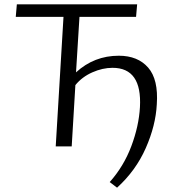

<svg xmlns="http://www.w3.org/2000/svg" viewBox="-20 -678 840 889"><path d="M530 -420Q618 -420 666 -365Q714 -310 706 -195Q701 -97 655 7.5Q609 112 522 191L488 165Q553 92 588 -1Q623 -94 628 -182Q638 -364 501 -364Q455 -364 407.5 -343Q360 -322 329 -284L312 0H238L274 -600H53L58 -658H615L610 -600H348L332 -343Q416 -420 530 -420Z"/></svg>

Font: EauTestInfant
Style: Italic
Weight: 400
Italic angle: -12°
Designer: Christian Thalmann (Catharsis Fonts)
Version: Version 0.001;PS 000.001;hotconv 1.0.88;makeotf.lib2.5.64775